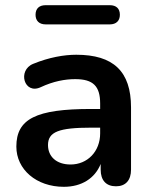

<svg xmlns="http://www.w3.org/2000/svg" viewBox="-20 -710 587 740"><path d="M403 -616C428 -616 442 -630 442 -653C442 -677 428 -690 403 -690H156C131 -690 117 -677 117 -653C117 -630 131 -616 156 -616ZM226 10C295 10 346 -23 368 -78V-56C368 -15 389 8 427 8C464 8 485 -15 485 -56V-296C485 -435 417 -499 274 -499C227 -499 169 -489 108 -464C46 -439 73 -344 137 -374C186 -397 231 -405 270 -405C339 -405 366 -378 366 -311V-290H331C119 -290 43 -252 43 -145C43 -57 120 10 226 10ZM252 -76C197 -76 165 -107 165 -151C165 -202 207 -218 332 -218H366V-196C366 -126 317 -76 252 -76Z"/></svg>

Font: Nunito
Style: Bold
Weight: 700
Designer: Vernon Adams
Foundry: Vernon Adams
Version: Version 3.602